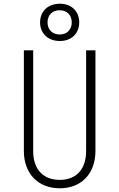

<svg xmlns="http://www.w3.org/2000/svg" viewBox="-20 -1000 640 1030"><path d="M301 -780C363 -780 405 -820 405 -880C405 -940 363 -980 301 -980C238 -980 195 -940 195 -880C195 -820 238 -780 301 -780ZM300 -815C261 -815 235 -841 235 -880C235 -919 261 -945 300 -945C339 -945 365 -919 365 -880C365 -841 339 -815 300 -815ZM301 10C417 10 492 -69 492 -190V-730H442V-190C442 -93 390 -35 301 -35C211 -35 158 -92 158 -190V-730H108V-190C108 -69 184 10 301 10Z"/></svg>

Font: JetBrains Mono Thin
Style: Regular
Weight: 100
Monospace: yes
Designer: Philipp Nurullin, Konstantin Bulenkov
Foundry: JetBrains
Version: Version 2.305